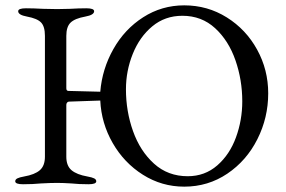

<svg xmlns="http://www.w3.org/2000/svg" viewBox="-20 -684 1068 718"><path d="M355 -308 238 -304Q234 -304 231 -300.5Q228 -297 228 -292V-98Q228 -64 247.5 -47.5Q267 -31 307 -24Q324 -21 332 -17Q340 -13 340 -6Q340 5 311 5Q274 5 247 2Q215 0 194 0Q169 0 133 2Q103 5 66 5Q37 5 37 -6Q37 -13 45 -17Q53 -21 70 -24Q110 -31 129 -47.5Q148 -64 148 -98V-550Q148 -585 133.5 -600Q119 -615 81 -622Q48 -628 48 -642Q48 -653 77 -653Q105 -653 141 -651L194 -650L242 -651Q274 -653 303 -653Q332 -653 332 -642Q332 -628 299 -622Q260 -615 244 -599.5Q228 -584 228 -550V-354Q228 -344 236 -344L355 -341Q362 -426 404 -500.5Q446 -575 515.5 -619.5Q585 -664 669 -664Q756 -664 828 -619Q900 -574 941.5 -498.5Q983 -423 983 -335Q983 -244 942.5 -163.5Q902 -83 830 -34.5Q758 14 669 14Q585 14 514.5 -30.5Q444 -75 401.5 -149Q359 -223 355 -308ZM886 -305Q886 -385 860.5 -458.5Q835 -532 784.5 -578.5Q734 -625 662 -625Q597 -625 549.5 -585.5Q502 -546 476.5 -482.5Q451 -419 451 -350Q451 -268 477.5 -193.5Q504 -119 556 -72Q608 -25 682 -25Q746 -25 792.5 -65.5Q839 -106 862.5 -170.5Q886 -235 886 -305Z"/></svg>

Font: EB Garamond
Style: Regular
Weight: 400
Designer: Georg Duffner and Octavio Pardo
Foundry: Georg Duffner
Version: Version 1.000; ttfautohint (v1.6)